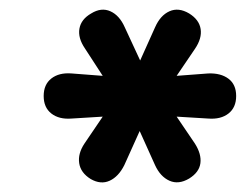

<svg xmlns="http://www.w3.org/2000/svg" viewBox="-20 -725 512 400"><path d="M169 -352Q148 -365 145 -385Q142 -405 156 -426L194 -482L129 -478Q103 -476 87 -488.5Q71 -501 71 -525Q71 -549 87 -561.5Q103 -574 129 -572L194 -567L157 -624Q142 -646 145.5 -665.5Q149 -685 170 -697Q191 -710 210 -701.5Q229 -693 240 -668L272 -599L303 -668Q314 -693 333 -701.5Q352 -710 374 -697Q395 -684 398 -664.5Q401 -645 386 -623L348 -567L414 -572Q440 -573 456 -561Q472 -549 472 -525Q472 -501 456 -488.5Q440 -476 414 -478L348 -482L386 -426Q400 -404 397.5 -385Q395 -366 374 -353Q352 -340 333 -348.5Q314 -357 303 -381L271 -452L239 -381Q227 -357 208.5 -348.5Q190 -340 169 -352Z"/></svg>

Font: Nunito ExtraBold
Style: Italic
Weight: 800
Italic angle: -9°
Designer: Vernon Adams
Foundry: Vernon Adams
Version: Version 3.601; ttfautohint (v1.8.2.53-6de2)